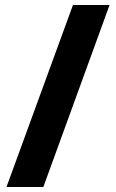

<svg xmlns="http://www.w3.org/2000/svg" viewBox="-20 -743 464 771"><path d="M420 -723 154 8H6L273 -723Z"/></svg>

Font: Noto Sans Thai Looped UI Condensed ExtraBold
Style: Regular
Weight: 800
Width: 3
Designer: Cadson Demak Team
Foundry: Cadson Demak Co., Ltd.
Version: Version 1.000